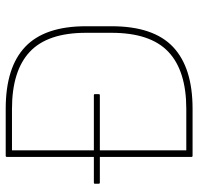

<svg xmlns="http://www.w3.org/2000/svg" viewBox="-31 -664 695 673"><g transform="rotate(-90 316.5 -327.5)"><path d="M13 -325Q9 -325 9 -329V-343Q9 -346 13 -346H103H320Q323 -346 323 -343V-329Q323 -325 320 -325ZM107 0Q103 0 103 -4V-651Q103 -655 107 -655H272Q417 -655 489 -586.5Q561 -518 561 -374V-284Q561 -137 488.5 -68.5Q416 0 272 0ZM126 -22H271Q405 -22 471.5 -85Q538 -148 538 -284V-374Q538 -508 471.5 -570.5Q405 -633 271 -633H126Z"/></g></svg>

Font: Sofia Sans Thin
Style: Regular
Weight: 250
Designer: Botio Nikoltchev, Ani Petrova
Foundry: lettersoup
Version: Version 4.101